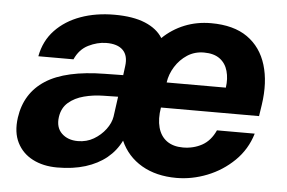

<svg xmlns="http://www.w3.org/2000/svg" viewBox="-43 -587 981 656"><g transform="rotate(5 447.0 -258.5)"><path d="M174.5 10Q126.5 10 90.5 -8.5Q54.5 -27 36.8 -62.2Q19 -97.5 26 -148Q38 -233 106.5 -277.2Q175 -321.5 309.5 -323L372 -324L376 -355Q381 -391.5 362.2 -410.2Q343.5 -429 304 -428.5Q274 -428 243.8 -413Q213.5 -398 198 -363H77.5Q87.5 -416.5 122.2 -453Q157 -489.5 209 -508.2Q261 -527 324.5 -527Q388.5 -527 430 -509.8Q471.5 -492.5 490.5 -461.5Q523 -493 565 -510Q607 -527 656 -527Q733.5 -527 780.8 -493.8Q828 -460.5 846 -401.2Q864 -342 852.5 -264.5L846.5 -225H510Q503.5 -185.5 511.5 -156.2Q519.5 -127 541.2 -111.2Q563 -95.5 596.5 -95.5Q632.5 -95.5 661.8 -111.5Q691 -127.5 707.5 -164H837Q820.5 -109 780.5 -70Q740.5 -31 688.5 -10.5Q636.5 10 583.5 10Q514 10 464.2 -19Q414.5 -48 391 -101Q374 -66 343.8 -41.2Q313.5 -16.5 271 -3.2Q228.5 10 174.5 10ZM237 -86Q267 -86 291.2 -100.2Q315.5 -114.5 331.8 -136.2Q348 -158 351.5 -180L361 -249L310.5 -248Q276 -247.5 244.5 -239.2Q213 -231 191.5 -212.5Q170 -194 165.5 -162.5Q160.5 -126.5 181.5 -106.2Q202.5 -86 237 -86ZM522 -312H725Q729.5 -343 722.2 -369Q715 -395 694.8 -410Q674.5 -425 640.5 -425Q608.5 -425 583.5 -408.8Q558.5 -392.5 542.2 -366.5Q526 -340.5 522 -312Z"/></g></svg>

Font: Public Sans Thin
Style: Bold Italic
Weight: 700
Italic angle: -8°
Version: Version 2.001